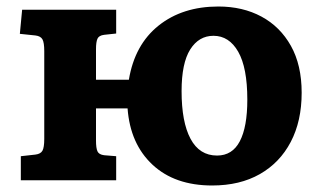

<svg xmlns="http://www.w3.org/2000/svg" viewBox="-20 -554 990 590"><path d="M632 16Q517 16 448.5 -48Q380 -112 372 -221H275V-122Q275 -99 279.5 -89Q284 -79 300 -77L337 -74V0H44V-74L89 -79Q105 -81 110.5 -91Q116 -101 116 -127V-397Q116 -423 110.5 -433Q105 -443 89 -445L41 -450L48 -524H337V-451L300 -447Q284 -445 279.5 -435Q275 -425 275 -403V-309H376Q394 -417 467.5 -475.5Q541 -534 651 -534Q726 -534 783.5 -503Q841 -472 874 -413Q907 -354 907 -269Q907 -182 873.5 -118Q840 -54 778.5 -19Q717 16 632 16ZM647 -76Q694 -76 717 -120Q740 -164 740 -248Q740 -346 712 -395Q684 -444 636 -444Q591 -444 564.5 -402Q538 -360 538 -274Q538 -179 565.5 -127.5Q593 -76 647 -76Z"/></svg>

Font: Literata 7pt
Style: Bold
Weight: 700
Designer: Latin by Veronika Burian and Jose Scaglione. Greek by Irene Vlachou. Cyrillic by Vera Evstafieva.
Foundry: TypeTogether
Version: Version 3.002